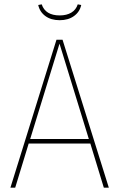

<svg xmlns="http://www.w3.org/2000/svg" viewBox="-20 -864 549 884"><path d="M458 0 396 -203H112L50 0H28L240 -681H268L481 0ZM119 -224H389L254 -663ZM156 -841 172 -844Q189 -793 255 -793Q287 -793 308.5 -806Q330 -819 338 -844L354 -841Q347 -809 320.5 -790Q294 -771 255 -771Q215 -771 189 -790Q163 -809 156 -841Z"/></svg>

Font: Fira Sans Condensed Thin
Style: Regular
Weight: 250
Width: 3
Designer: Carrois Corporate & Edenspiekermann AG
Foundry: Carrois Corporate GbR & Edenspiekermann AG
Version: Version 4.203